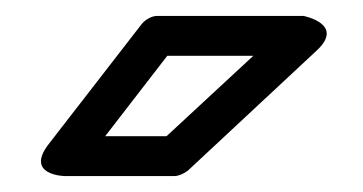

<svg xmlns="http://www.w3.org/2000/svg" viewBox="-20 -795 456 241"><path d="M190 -725H298L189 -624H112ZM177 -775C171 -775 163 -771 158 -765L41 -614C11 -575 61 -574 61 -574H199C204 -574 211 -577 216 -581L378 -732C413 -765 361 -775 361 -775Z"/></svg>

Font: Asimov
Style: XWidOu
Weight: 500
Designer: Google
Version: Version 2.000980; 2014